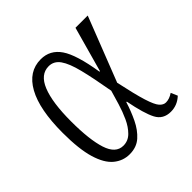

<svg xmlns="http://www.w3.org/2000/svg" viewBox="-148 -678 820 820"><g transform="rotate(-45 262.0 -268.0)"><path d="M188 10Q148 10 116.5 -16Q85 -42 67.5 -100.5Q50 -159 50 -257Q50 -398 91 -472Q132 -546 206 -546Q262 -546 294.5 -498.5Q327 -451 346 -331H349L406 -536H480L366 -244Q385 -155 399 -110.5Q413 -66 426 -51.5Q439 -37 454 -37Q475 -37 497 -52L510 -22Q480 6 441 6Q395 6 375 -32Q355 -70 338 -158H335Q322 -116 303.5 -77.5Q285 -39 257.5 -14.5Q230 10 188 10ZM195 -35Q224 -35 245 -56Q266 -77 280.5 -108.5Q295 -140 305.5 -175Q316 -210 324 -238Q308 -330 293.5 -388Q279 -446 259.5 -473.5Q240 -501 209 -501Q159 -501 134.5 -440.5Q110 -380 110 -266Q110 -156 129.5 -95.5Q149 -35 195 -35Z"/></g></svg>

Font: Noto Serif ExtraCondensed Light
Style: Regular
Weight: 300
Width: 2
Designer: Monotype Design Team
Foundry: Monotype Imaging Inc.
Version: Version 2.014; ttfautohint (v1.8.4.7-5d5b)